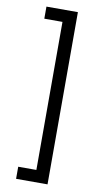

<svg xmlns="http://www.w3.org/2000/svg" viewBox="-99 -804 514 986"><g transform="rotate(10 158.5 -311.0)"><path d="M224.1 -759.8H60.1V-696.8H154.8V75.2H60.1V138.2H224.1Z"/></g></svg>

Font: Plexus Sans
Style: Regular
Weight: 400
Version: Version 2.001;PS 002.001;hotconv 1.0.70;makeotf.lib2.5.58329